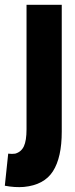

<svg xmlns="http://www.w3.org/2000/svg" viewBox="-70 -564 312 796"><path d="M186 -18Q186 89 149.5 146Q113 203 29 211Q-8 214 -50 206L-36 73Q-19 75 -7 73Q18 66 29 42.5Q40 19 40 -28V-544H186Z"/></svg>

Font: Georama SemiCondensed
Style: Bold
Weight: 700
Width: 4
Designer: Jean-Baptiste Levee
Foundry: Production Type
Version: Version 1.000